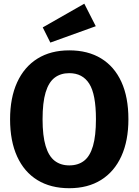

<svg xmlns="http://www.w3.org/2000/svg" viewBox="-20 -976 731 1013"><path d="M345.4 -710.3Q443.6 -710.3 513.4 -667.8Q583.3 -625.2 620.4 -544.2Q657.5 -463.1 657.5 -347.1Q657.5 -233.7 620.4 -152.1Q583.3 -70.4 513.4 -26.7Q443.6 17 345.4 17Q247.5 17 177.7 -25.7Q107.8 -68.4 70.5 -150.1Q33.2 -231.7 33.2 -346.7Q33.2 -460.1 70.5 -541.7Q107.8 -623.2 177.7 -666.8Q247.5 -710.3 345.4 -710.3ZM345.4 -590Q299.6 -590 268.1 -565.9Q236.6 -541.7 220.6 -488.3Q204.6 -434.9 204.6 -346.7Q204.6 -259.6 220.8 -205.7Q237 -151.9 268.5 -127.6Q300 -103.4 345.4 -103.4Q392.2 -103.4 423.5 -127.6Q454.8 -151.9 470.5 -205.7Q486.2 -259.6 486.2 -347.1Q486.2 -478.7 450.9 -534.3Q415.7 -590 345.4 -590ZM205.5 -831.4 424.8 -956.5 485.3 -837.7 245.6 -751.3Z"/></svg>

Font: Fira Sans Variable
Style: Regular
Weight: 400
Designer: Carrois Corporate & Edenspiekermann AG
Foundry: Carrois Corporate GbR & Edenspiekermann AG
Version: Version 4.202